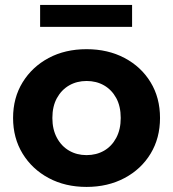

<svg xmlns="http://www.w3.org/2000/svg" viewBox="-20 -743 695 771"><path d="M327.5 7.6Q242 7.6 175.5 -28Q109 -63.6 70.7 -126.2Q32.5 -188.8 32.5 -269.3Q32.5 -350.4 70.9 -412.6Q109.3 -474.8 175.5 -510.2Q241.8 -545.5 327.5 -545.5Q413.3 -545.5 480.1 -510.2Q546.9 -474.9 584.7 -412.7Q622.6 -350.6 622.6 -269.3Q622.6 -188.6 584.8 -126.1Q547 -63.6 480 -28Q413 7.6 327.5 7.6ZM327.5 -120.1Q367 -120.1 397.9 -137.9Q428.7 -155.6 446.8 -189.5Q464.8 -223.3 464.8 -269.2Q464.8 -316 446.8 -349.2Q428.7 -382.3 397.9 -400.1Q367 -417.8 327.8 -417.8Q288.7 -417.8 257.8 -400.1Q226.9 -382.3 208.6 -349.2Q190.3 -316 190.3 -269.2Q190.3 -223.3 208.6 -189.5Q226.9 -155.6 257.8 -137.9Q288.6 -120.1 327.5 -120.1ZM141.1 -635.2V-723.1H510.4V-635.2Z"/></svg>

Font: Montserrat Alternates Thin
Style: Regular
Weight: 100
Designer: Julieta Ulanovsky
Foundry: Julieta Ulanovsky
Version: Version 9.000